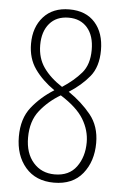

<svg xmlns="http://www.w3.org/2000/svg" viewBox="-53 -761 517 809"><g transform="rotate(5 205.5 -356.5)"><path d="M206 10Q129 10 85.5 -40.5Q42 -91 42 -171Q42 -247 80 -295Q118 -343 174 -378Q122 -414 90.5 -458.5Q59 -503 59 -565Q59 -635 98.5 -679Q138 -723 208 -723Q278 -723 316.5 -679.5Q355 -636 355 -563Q355 -493 321 -451.5Q287 -410 235 -377Q291 -339 330 -291Q369 -243 369 -172Q369 -94 327 -42Q285 10 206 10ZM205 -395Q254 -427 285 -463Q316 -499 316 -561Q316 -621 287 -654.5Q258 -688 208 -688Q156 -688 127 -654Q98 -620 98 -563Q98 -508 126 -468Q154 -428 205 -395ZM206 -25Q267 -25 298 -67.5Q329 -110 329 -171Q329 -222 301 -268.5Q273 -315 203 -359Q152 -329 116.5 -284.5Q81 -240 81 -170Q81 -104 115.5 -64.5Q150 -25 206 -25Z"/></g></svg>

Font: Noto Sans Gurmukhi ExtraCondensed ExtraLight
Style: Regular
Weight: 200
Width: 2
Designer: Jelle Bosma - Monotype Design Team
Foundry: Monotype Imaging Inc.
Version: Version 2.004; ttfautohint (v1.8.4.7-5d5b)